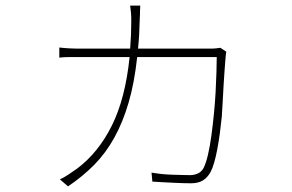

<svg xmlns="http://www.w3.org/2000/svg" viewBox="-20 -617 1040 683"><path d="M785 -433 764 -447Q757 -446 748.5 -445Q740 -444 723 -444H471Q476 -492 477 -547Q478 -558 478 -567V-577Q478 -586 479 -597H443Q445 -583 446 -571Q447 -559 447 -544Q447 -518 446 -493Q445 -468 443 -444H268Q245 -444 226.5 -445Q208 -446 191 -448V-412Q208 -414 225 -414H441Q426 -267 378 -170.5Q330 -74 254 -17Q241 -8 224 3.5Q207 15 193 21L222 46Q274 11 315 -30.5Q356 -72 386.5 -127Q417 -182 437.5 -252Q458 -322 468 -414H751Q751 -393 750 -360.5Q749 -328 747 -290Q745 -252 741 -212Q737 -172 732 -135Q727 -98 720 -67.5Q713 -37 704 -19Q696 -5 683 0.5Q670 6 656 6Q645 6 628.5 5.5Q612 5 593 4.5Q574 4 555 2Q536 0 519 -3L522 29Q536 30 555 31Q574 32 593.5 33Q613 34 630.5 34.5Q648 35 659 35Q685 35 701.5 25Q718 15 729 -5Q736 -18 742 -39Q748 -60 753 -86.5Q758 -113 762 -142.5Q766 -172 769 -202Q771 -232 772.5 -261Q774 -290 775.5 -315.5Q777 -341 778.5 -361.5Q780 -382 781 -395Q782 -404 782.5 -413Q783 -422 785 -433Z"/></svg>

Font: Spoqa Han Sans Neo Thin
Style: Regular
Weight: 100
Designer: [Spoqa Han Sans Neo] Dong-huui Kim  Younghwa Kang  Yujin Lee  [Noto Sans] Ryoko NISHIZUKA  (kana & ideographs); Paul D. 
Foundry: Spoqa (http://www.spoqa-han-sans.com)
Version: Version 1.100;hotconv 1.0.109;makeotfexe 2.5.65596